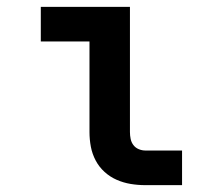

<svg xmlns="http://www.w3.org/2000/svg" viewBox="-20 -540 640 560"><path d="M404 0Q382 0 361 -3.5Q340 -7 320.5 -15.5Q301 -24 285 -38.5Q269 -53 259 -72Q249 -91 245 -112Q241 -133 241 -155V-419H99V-520H359V-155Q359 -145 361 -135Q363 -125 369 -117Q375 -109 384.5 -105Q394 -101 404 -101H511V0Z"/></svg>

Font: Iosevka Custom Extended
Style: Bold
Weight: 700
Width: 7
Monospace: yes
Designer: Belleve Invis
Foundry: Belleve Invis
Version: Version 11.2.4; ttfautohint (v1.8.4)